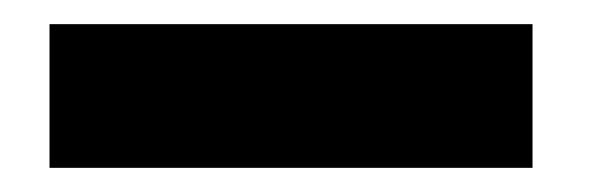

<svg xmlns="http://www.w3.org/2000/svg" viewBox="-20 -728 492 159"><path d="M421 -708V-589H21V-708Z"/></svg>

Font: Public Sans Black
Style: Regular
Weight: 900
Designer: The Public Sans Project Authors: Dan O. Williams and USWDS (Libre Franklin designed by Pablo Impallari and Rodrigo Fuenz
Version: Version 1.007